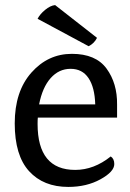

<svg xmlns="http://www.w3.org/2000/svg" viewBox="-20 -721 512 756"><path d="M441 -258H129Q128 -250 128 -233Q128 -52 276 -52Q350 -52 416 -105Q430 -96 430 -75Q430 -45 375.5 -15Q321 15 249 15Q151 15 94.5 -47Q38 -109 38 -235Q38 -361 103.5 -435Q169 -509 263 -509Q357 -509 399.5 -451Q442 -393 441 -309ZM134 -310H355Q353 -377 328.5 -413.5Q304 -450 258 -450Q212 -450 179.5 -413.5Q147 -377 134 -310ZM197 -701 362 -572Q351 -550 329 -539L128 -647Q137 -665 157.5 -682Q178 -699 197 -701Z"/></svg>

Font: Karma Medium
Style: Regular
Weight: 500
Designer: Joana Correia
Foundry: Indian Type Foundry
Version: Version 1.202;PS 1.0;hotconv 1.0.78;makeotf.lib2.5.61930; tt